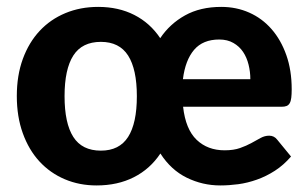

<svg xmlns="http://www.w3.org/2000/svg" viewBox="-20 -544 917 571"><path d="M524.5 -226.5Q532 -159.5 564.8 -128.2Q597.5 -97 648 -97Q675 -97 694 -103.8Q713 -110.5 728 -118.8Q743 -127 755.2 -133.8Q767.5 -140.5 780.5 -140.5Q795.5 -140.5 804.5 -128.5L845.5 -78.5Q823.5 -53 797.5 -36.2Q771.5 -19.5 744 -9.8Q716.5 0 688.8 3.8Q661 7.5 635 7.5Q582.5 7.5 535.5 -15.5Q488.5 -38.5 457 -87.5Q426.5 -41.5 378.2 -17Q330 7.5 267 7.5Q216 7.5 172.5 -11Q129 -29.5 97.2 -64Q65.5 -98.5 47.8 -147.8Q30 -197 30 -258.5Q30 -320 48 -369Q66 -418 98 -452.2Q130 -486.5 174.5 -505Q219 -523.5 272 -523.5Q332.5 -523.5 379.5 -499.5Q426.5 -475.5 456.5 -430.5Q485 -473 530.2 -498.2Q575.5 -523.5 638 -523.5Q683 -523.5 721.2 -506.5Q759.5 -489.5 787.5 -457.5Q815.5 -425.5 831.5 -380.2Q847.5 -335 847.5 -278.5Q847.5 -263 846.2 -253Q845 -243 841.5 -237Q838 -231 832.2 -228.8Q826.5 -226.5 817 -226.5ZM724.5 -308.5Q724.5 -330.5 719.2 -351.8Q714 -373 703 -389.5Q692 -406 674.2 -416.2Q656.5 -426.5 632 -426.5Q583.5 -426.5 557.2 -395.8Q531 -365 524 -308.5ZM280 -96Q335 -96 361 -136.8Q387 -177.5 387 -258Q387 -338 361 -378.8Q335 -419.5 280 -419.5Q224 -419.5 198 -378.8Q172 -338 172 -258Q172 -177.5 198 -136.8Q224 -96 280 -96Z"/></svg>

Font: Lato
Style: Regular
Weight: 800
Designer: Lukasz Dziedzic with Adam Twardoch and Botio Nikoltchev
Foundry: tyPoland Lukasz Dziedzic
Version: Version 2.015; 2015-08-06; http://www.latofonts.com/; ttfaut